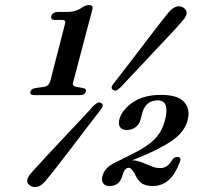

<svg xmlns="http://www.w3.org/2000/svg" viewBox="-20 -736 812 771"><path d="M201 -656H228Q238 -656 240.8 -651.8Q243.5 -647.5 240 -636L181.5 -409Q178.5 -399.5 172.8 -394.2Q167 -389 158.5 -387.5L123 -382.5Q106 -380 102.5 -368Q98 -354 117.5 -354H301.5Q320 -354 325 -368Q328 -379.5 314.5 -382.5L284.5 -387.5Q276.5 -389.5 274 -394.5Q271.5 -399.5 274.5 -409L351 -698.5Q356 -715.5 336.5 -715.5Q331 -715.5 325.8 -713.8Q320.5 -712 314 -709Q299.5 -698 284 -693Q268.5 -688 245 -688H212Q202.5 -688 195.2 -683.5Q188 -679 186 -672.5Q184 -664.5 187.5 -660.2Q191 -656 201 -656ZM463.5 -385Q454 -375.5 447.5 -373.2Q441 -371 434 -375Q428 -379 428.2 -385Q428.5 -391 436.5 -401Q452 -420.5 472.2 -446.8Q492.5 -473 515 -502.5Q537.5 -532 560 -561.5Q582.5 -591 602.2 -616.8Q622 -642.5 637 -661.5Q652 -680.5 659.5 -689Q674.5 -705.5 688.8 -709.5Q703 -713.5 717 -705Q730 -696.5 729.5 -683.5Q729 -670.5 714.5 -654.5Q708 -646 691.8 -628.2Q675.5 -610.5 652.8 -586.2Q630 -562 604.5 -534.8Q579 -507.5 553 -479.8Q527 -452 504 -427.8Q481 -403.5 463.5 -385ZM356.5 -312Q366.5 -321.5 373.2 -323.8Q380 -326 387 -322Q393 -318 392.5 -311.8Q392 -305.5 384 -295Q369.5 -276.5 349.5 -250.5Q329.5 -224.5 307.2 -195Q285 -165.5 262.2 -136Q239.5 -106.5 219.2 -80.2Q199 -54 183.5 -34.8Q168 -15.5 160 -6.5Q145.5 10 130.2 14Q115 18 101.5 9.5Q88 1.5 89.2 -11.8Q90.5 -25 105 -41Q113 -50 129.8 -68.5Q146.5 -87 169.2 -111.5Q192 -136 217.8 -163.5Q243.5 -191 269.2 -218.2Q295 -245.5 317.8 -269.8Q340.5 -294 356.5 -312ZM449.5 -66.5 433 -78.5 514 -119Q572 -147.5 601.2 -177.5Q630.5 -207.5 642 -251.5Q653 -293.5 645.2 -313.2Q637.5 -333 614 -333Q588 -333 572.8 -319.2Q557.5 -305.5 551.5 -283L544.5 -256.5Q539.5 -236.5 524.2 -225.2Q509 -214 489.5 -214Q470.5 -214 462.2 -225.5Q454 -237 459.5 -257.5Q470 -295 513.2 -325Q556.5 -355 627.5 -355Q695 -355 720.2 -325.5Q745.5 -296 733 -251.5Q723.5 -214.5 687.2 -183.8Q651 -153 573.5 -118.5ZM391.5 -29.5Q399.5 -58.5 428.5 -75.5Q457.5 -92.5 506 -92.5Q523 -92.5 538 -87.8Q553 -83 567.2 -76.8Q581.5 -70.5 595 -65.8Q608.5 -61 622 -61Q638.5 -61 650 -69Q661.5 -77 673 -96Q677 -102 682.8 -104Q688.5 -106 693 -105.5Q710 -105 702.5 -86Q682.5 -33.5 655.5 -11.2Q628.5 11 594 11Q565 11 548.8 -0.2Q532.5 -11.5 520.5 -39.5Q513 -50.5 508.5 -56.2Q504 -62 496.5 -62Q488 -62 482 -54.2Q476 -46.5 471 -29.5Q465.5 -9 452.5 1Q439.5 11 419.5 11Q402 11 394.2 0Q386.5 -11 391.5 -29.5Z"/></svg>

Font: Fraunces Medium
Style: Italic
Weight: 500
Italic angle: -16°
Version: Version 1.000;[b76b70a41]